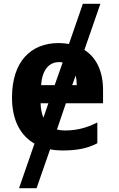

<svg xmlns="http://www.w3.org/2000/svg" viewBox="-20 -780 627 1008"><path d="M307 10C389 10 441 -2 491 -28V-137C435 -109 385 -95 319 -95C304 -95 291 -97 279 -100L326 -238H521V-307C521 -406 486 -478 423 -518L507 -760H415L342 -549C325 -552 307 -554 288 -554C142 -554 43 -457 43 -268C43 -148 88 -68 161 -26L80 208H172L243 4C263 8 285 10 307 10ZM196 -333C201 -414 238 -454 291 -454C297 -454 303 -453 309 -452L267 -333ZM383 -333H359L377 -383C381 -368 383 -351 383 -333ZM193 -238H234L208 -162C199 -183 194 -209 193 -238Z"/></svg>

Font: Noto Sans Display
Style: Bold
Weight: 700
Designer: Monotype Design Team
Foundry: Monotype Imaging Inc.
Version: Version 1.900